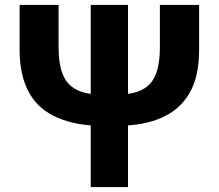

<svg xmlns="http://www.w3.org/2000/svg" viewBox="-20 -763 892 783"><path d="M217 -282Q60 -347 60 -560V-743H219V-569Q219 -465 259.5 -421.5Q300 -378 387 -378H465Q552 -378 592 -421.5Q632 -465 632 -569V-743H792V-560Q792 -449 752 -382Q675 -250 456 -250H396Q293 -250 217 -282ZM350 -743H502V0H350Z"/></svg>

Font: Merged Yaku Han JP ExtraBold
Style: Regular
Weight: 800
Designer: Ryoko NISHIZUKA 西塚涼子 (kana, bopomofo & ideographs); Paul D. Hunt (Latin, Greek & Cyrillic); Sandoll Communications 산돌커뮤니
Foundry: Adobe
Version: Version 2.004